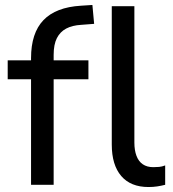

<svg xmlns="http://www.w3.org/2000/svg" viewBox="-20 -744 695 773"><path d="M105 0V-425H11V-501H130L105 -475V-510Q105 -611 155 -663Q205 -715 306 -721L352 -724L359 -648L307 -644Q271 -642 246.5 -629Q222 -616 209 -590.5Q196 -565 196 -523V-489L182 -501H336V-425H196V0ZM578 9Q506 9 468 -35.5Q430 -80 430 -162V-719H521V-170Q521 -139 529.5 -116.5Q538 -94 555 -82.5Q572 -71 597 -71Q609 -71 620.5 -72Q632 -73 645 -78V0Q629 4 613 6.5Q597 9 578 9Z"/></svg>

Font: Nunitoga
Style: Medium
Weight: 500
Designer: Vernon Adams
Foundry: Vernon Adams
Version: Version 1.0